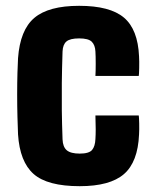

<svg xmlns="http://www.w3.org/2000/svg" viewBox="-20 -630 528 660"><path d="M42 -168Q41 -191 40 -228Q39 -265 39 -305.5Q39 -346 40 -380Q41 -414 42 -430Q49 -527 98 -568.5Q147 -610 252 -610Q358 -610 406 -569.5Q454 -529 458 -436Q459 -420 458.5 -396.5Q458 -373 457 -369H308Q309 -384 309 -411Q309 -438 308 -453Q307 -475 295.5 -486.5Q284 -498 252 -498Q221 -498 208.5 -487.5Q196 -477 195 -453Q193 -392 192.5 -344.5Q192 -297 192.5 -251.5Q193 -206 195 -151Q196 -125 209.5 -113.5Q223 -102 254 -102Q286 -102 296.5 -114.5Q307 -127 308 -152Q309 -167 309 -185.5Q309 -204 308 -233H457Q458 -227 458.5 -206Q459 -185 458 -168Q454 -73 406 -31.5Q358 10 254 10Q143 10 95.5 -32Q48 -74 42 -168Z"/></svg>

Font: Big Shoulders Text Black
Style: Regular
Weight: 900
Designer: Patric King
Foundry: XO Type Co
Version: Version 1.000; ttfautohint (v1.8.2)